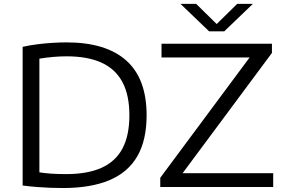

<svg xmlns="http://www.w3.org/2000/svg" viewBox="-20 -966 1468 992"><path d="M305 5.5Q271 5.5 238 4.2Q205 3 170.5 0.2Q136 -2.5 97 -7.5V-724Q132 -732 171 -737Q210 -742 249.2 -744.5Q288.5 -747 324 -747Q527 -747 632.2 -653.5Q737.5 -560 737.5 -370Q737.5 -242 689.5 -158.8Q641.5 -75.5 545.2 -35Q449 5.5 305 5.5ZM322.5 -66.5Q432 -66.5 504.5 -99Q577 -131.5 612.8 -198.8Q648.5 -266 648.5 -370.5Q648.5 -474.5 612.5 -542Q576.5 -609.5 504.5 -642.2Q432.5 -675 324.5 -675Q291 -675 256 -672Q221 -669 183.5 -663V-75.5Q212 -71 245 -68.8Q278 -66.5 322.5 -66.5ZM808 0V-47.5L1284.5 -689L1289 -669H814.5V-740H1385V-692.5L908.5 -51L904 -71H1391.5V0ZM1060.5 -804 912.5 -946H993.5L1111 -830.5H1088L1205.5 -946H1286.5L1138.5 -804Z"/></svg>

Font: Encode Sans SC Expanded
Style: Regular
Weight: 400
Width: 7
Designer: Multiple Designers
Foundry: Impallari Type
Version: Version 3.002